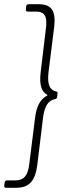

<svg xmlns="http://www.w3.org/2000/svg" viewBox="-36 -782 317 911"><path d="M40 109C102 109 131 78 141 0L168 -222C175 -279 193 -305 225 -312C231 -313 235 -316 235 -322L237 -338C238 -344 236 -347 230 -348C199 -355 188 -382 194 -438L221 -653C230 -731 209 -762 147 -762H99C94 -762 89 -758 88 -752L87 -737C86 -731 89 -727 95 -727H136C176 -727 189 -704 182 -648L157 -440C150 -380 160 -348 187 -333C190 -332 190 -330 187 -328C155 -311 137 -279 130 -220L103 -5C97 51 77 74 37 74H-3C-9 74 -13 78 -14 84L-16 99C-17 105 -13 109 -8 109Z"/></svg>

Font: Barlow ExtraLight
Style: Italic
Weight: 275
Italic angle: -7°
Designer: Jeremy Tribby
Foundry: Tribby Type
Version: Version 1.422;hotconv 1.0.109;makeotfexe 2.5.65596